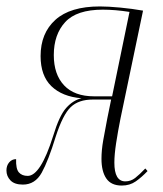

<svg xmlns="http://www.w3.org/2000/svg" viewBox="-37 -566 506 596"><path d="M341 10Q308 10 293 -12Q278 -34 278 -73Q278 -100 283.5 -131Q289 -162 296 -198L308 -257H251Q207 -257 182.5 -233.5Q158 -210 136 -142Q113 -67 92.5 -30Q72 7 34 7Q8 7 -4.5 -6Q-17 -19 -17 -37Q-17 -52 -8.5 -62Q0 -72 13 -72Q12 -42 21.5 -31Q31 -20 49 -20Q89 -20 128 -144Q147 -207 168.5 -231Q190 -255 216 -261Q156 -266 122.5 -298.5Q89 -331 89 -392Q89 -463 135 -504.5Q181 -546 273 -546Q299 -546 336 -542.5Q373 -539 407 -533L337 -198Q329 -158 323.5 -122Q318 -86 318 -61Q318 -3 352 -3Q369 -3 382.5 -13.5Q396 -24 414 -43L421 -35Q403 -16 384.5 -3Q366 10 341 10ZM255 -267H311L365 -529Q321 -536 282 -536Q201 -536 165.5 -497.5Q130 -459 130 -395Q130 -335 162 -301Q194 -267 255 -267Z"/></svg>

Font: Noto Serif Display Condensed ExtraLight
Style: Italic
Weight: 200
Width: 3
Italic angle: -12°
Designer: Monotype Design Team
Foundry: Monotype Imaging Inc.
Version: Version 2.009